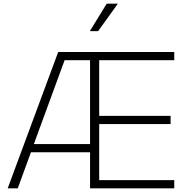

<svg xmlns="http://www.w3.org/2000/svg" viewBox="-20 -1029 1027 1049"><path d="M22 0H77L149 -197H472V0H932V-45H522V-351H912V-396H522V-700H932V-745H298ZM165 -242 333 -700H472V-242ZM471 -859H516L624 -1009H563Z"/></svg>

Font: Mluvka ExtraLight
Style: Regular
Weight: 200
Designer: Modified by Jiří Krblich, Original typeface by Gumpita Rahayu
Foundry: Gumpita Rahayu & Jiří Krblich
Version: Version 2.000;Glyphs 3.1.1 (3134)